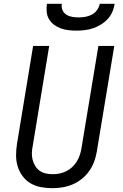

<svg xmlns="http://www.w3.org/2000/svg" viewBox="-20 -975 640 1003"><path d="M254 8Q254 8 254 8Q254 8 254 8Q223 8 193.5 2.5Q164 -3 139.5 -17.5Q115 -32 98 -55Q81 -78 72.5 -105.5Q64 -133 64 -163.5Q64 -194 69 -225L153 -735H237L151 -213Q147 -194 146.5 -175.5Q146 -157 150.5 -140Q155 -123 164 -108Q173 -93 187 -83Q201 -73 219 -69Q237 -65 255 -65Q273 -65 290.5 -68.5Q308 -72 325 -80Q342 -88 356 -101Q370 -114 380 -129.5Q390 -145 396 -162.5Q402 -180 405 -197L494 -735H577L486 -185Q482 -159 472.5 -132.5Q463 -106 447 -83Q431 -60 408.5 -41.5Q386 -23 360 -12Q334 -1 307.5 3.5Q281 8 254 8ZM379 -815Q358 -815 337 -817.5Q316 -820 297 -827Q278 -834 262 -846Q246 -858 236 -875Q226 -892 224 -913Q222 -934 225 -955H303Q300 -938 306.5 -922.5Q313 -907 326.5 -898.5Q340 -890 356.5 -887Q373 -884 390 -884Q408 -884 425.5 -887Q443 -890 459.5 -898.5Q476 -907 487 -922.5Q498 -938 501 -955H579Q576 -934 567 -913Q558 -892 542 -875Q526 -858 506 -846Q486 -834 465 -827Q444 -820 422 -817.5Q400 -815 379 -815Z"/></svg>

Font: Iosevka SS04 Extended
Style: Italic
Weight: 400
Width: 7
Italic angle: -9°
Monospace: yes
Designer: Belleve Invis
Foundry: Belleve Invis
Version: Version 19.0.0; ttfautohint (v1.8.4)